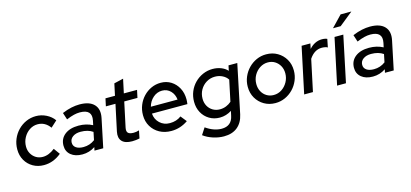

<svg xmlns="http://www.w3.org/2000/svg" viewBox="-73 -1282 4386 2050"><g transform="rotate(-15 2119.5 -257.0)"><path d="M266 10Q199 10 146 -20.5Q93 -51 62.5 -104Q32 -157 32 -225Q32 -285 54 -338Q76 -391 115 -431.5Q154 -472 205.5 -495Q257 -518 315 -518Q374 -518 428.5 -491Q483 -464 515 -418L446 -355Q393 -429 310 -429Q262 -429 221 -402Q180 -375 155 -329.5Q130 -284 130 -230Q130 -187 149.5 -152.5Q169 -118 202 -98Q235 -78 277 -78Q343 -78 410 -131L459 -63Q371 10 266 10Z M692 6Q613 6 566 -32.5Q519 -71 519 -136Q519 -212 575.5 -257Q632 -302 729 -302Q813 -302 882 -266L892 -312Q918 -435 778 -435Q747 -435 712 -426.5Q677 -418 629 -398L604 -475Q659 -498 706.5 -508Q754 -518 797 -518Q907 -518 957.5 -464.5Q1008 -411 988 -316L922 0H825L833 -37Q769 6 692 6ZM723 -67Q793 -67 849 -109L867 -196Q814 -233 733 -233Q679 -233 645.5 -208.5Q612 -184 612 -144Q612 -108 641.5 -87.5Q671 -67 723 -67Z M1241 8Q1163 8 1129 -29Q1095 -66 1109 -134L1171 -425H1065L1083 -509H1188L1216 -639L1319 -663L1286 -509H1432L1414 -425H1268L1210 -153Q1201 -112 1217.5 -94Q1234 -76 1280 -76Q1295 -76 1308.5 -78.5Q1322 -81 1340 -86L1323 -1Q1306 3 1283.5 5.5Q1261 8 1241 8Z M1674 10Q1601 10 1544.5 -21Q1488 -52 1455.5 -106.5Q1423 -161 1423 -231Q1423 -290 1444 -341.5Q1465 -393 1502.5 -432.5Q1540 -472 1589 -494.5Q1638 -517 1694 -517Q1758 -517 1808 -485.5Q1858 -454 1887 -399.5Q1916 -345 1916 -275Q1916 -265 1915 -252.5Q1914 -240 1912 -223H1520Q1525 -159 1569.5 -117Q1614 -75 1680 -75Q1754 -75 1806 -115L1859 -49Q1774 10 1674 10ZM1528 -297H1823Q1817 -356 1779.5 -394Q1742 -432 1687 -432Q1631 -432 1587.5 -394Q1544 -356 1528 -297Z M2202 211Q2144 211 2083 191.5Q2022 172 1977 138L2025 64Q2113 126 2199 126Q2309 126 2331 18L2342 -33Q2312 -14 2279.5 -4Q2247 6 2211 6Q2147 6 2096 -24.5Q2045 -55 2016 -108Q1987 -161 1987 -228Q1987 -288 2008.5 -340Q2030 -392 2069 -431.5Q2108 -471 2159 -493.5Q2210 -516 2268 -516Q2316 -516 2358.5 -500Q2401 -484 2431 -452L2443 -509H2540L2428 29Q2409 117 2351.5 164Q2294 211 2202 211ZM2235 -79Q2271 -79 2303.5 -92Q2336 -105 2362 -128L2411 -360Q2391 -392 2353 -411Q2315 -430 2271 -430Q2219 -430 2176 -404Q2133 -378 2108 -334Q2083 -290 2083 -236Q2083 -191 2102.5 -155.5Q2122 -120 2156.5 -99.5Q2191 -79 2235 -79Z M2825 10Q2756 10 2701 -22Q2646 -54 2614 -109Q2582 -164 2582 -234Q2582 -292 2604 -343.5Q2626 -395 2664.5 -434.5Q2703 -474 2753 -496.5Q2803 -519 2860 -519Q2930 -519 2984.5 -487Q3039 -455 3071 -400.5Q3103 -346 3103 -276Q3103 -218 3081 -166Q3059 -114 3020.5 -74.5Q2982 -35 2932 -12.5Q2882 10 2825 10ZM2829 -78Q2878 -78 2918 -104.5Q2958 -131 2982.5 -175Q3007 -219 3007 -271Q3007 -317 2987 -353Q2967 -389 2933 -410Q2899 -431 2856 -431Q2808 -431 2767.5 -405Q2727 -379 2702.5 -335.5Q2678 -292 2678 -239Q2678 -193 2697.5 -156.5Q2717 -120 2751.5 -99Q2786 -78 2829 -78Z M3143 0 3251 -509H3348L3336 -451Q3364 -484 3400.5 -502Q3437 -520 3478 -520Q3495 -520 3510.5 -517Q3526 -514 3535 -509L3517 -419Q3507 -426 3488.5 -429.5Q3470 -433 3453 -433Q3370 -433 3314 -348L3240 0Z M3507 0 3615 -509H3712L3605 0ZM3623 -603 3740 -725H3859L3708 -603Z M3903 6Q3824 6 3777 -32.5Q3730 -71 3730 -136Q3730 -212 3786.5 -257Q3843 -302 3940 -302Q4024 -302 4093 -266L4103 -312Q4129 -435 3989 -435Q3958 -435 3923 -426.5Q3888 -418 3840 -398L3815 -475Q3870 -498 3917.5 -508Q3965 -518 4008 -518Q4118 -518 4168.5 -464.5Q4219 -411 4199 -316L4133 0H4036L4044 -37Q3980 6 3903 6ZM3934 -67Q4004 -67 4060 -109L4078 -196Q4025 -233 3944 -233Q3890 -233 3856.5 -208.5Q3823 -184 3823 -144Q3823 -108 3852.5 -87.5Q3882 -67 3934 -67Z"/></g></svg>

Font: Red Hat Display Medium
Style: Italic
Weight: 500
Italic angle: -12°
Designer: Pentagram, MCKL
Foundry: Pentagram, MCKL
Version: Version 1.023; ttfautohint (v1.8.3)